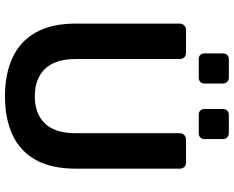

<svg xmlns="http://www.w3.org/2000/svg" viewBox="-102 -806 918 753"><g transform="rotate(90 356.5 -429.0)"><path d="M357 10Q270 10 206 -19.5Q142 -49 107 -110.5Q72 -172 72 -268V-675Q72 -686 79 -693Q86 -700 96 -700H187Q198 -700 204.5 -693Q211 -686 211 -675V-268Q211 -186 250 -146.5Q289 -107 357 -107Q425 -107 463.5 -146.5Q502 -186 502 -268V-675Q502 -686 509 -693Q516 -700 527 -700H617Q628 -700 634.5 -693Q641 -686 641 -675V-268Q641 -172 606.5 -110.5Q572 -49 508.5 -19.5Q445 10 357 10ZM429 -750Q419 -750 413 -756Q407 -762 407 -772V-845Q407 -855 413 -861.5Q419 -868 429 -868H502Q512 -868 518.5 -861.5Q525 -855 525 -845V-772Q525 -762 518.5 -756Q512 -750 502 -750ZM211 -750Q201 -750 195 -756Q189 -762 189 -772V-845Q189 -855 195 -861.5Q201 -868 211 -868H284Q294 -868 300.5 -861.5Q307 -855 307 -845V-772Q307 -762 300.5 -756Q294 -750 284 -750Z"/></g></svg>

Font: Rubik Light Medium
Style: Regular
Weight: 500
Version: Version 2.104